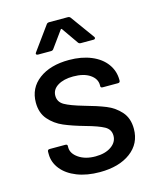

<svg xmlns="http://www.w3.org/2000/svg" viewBox="-107 -776 706 858"><g transform="rotate(-15 245.5 -347.0)"><path d="M48 -131V-142Q48 -152 58 -152H130Q140 -152 140 -145V-137Q140 -109 170.5 -88Q201 -67 248 -67Q293 -67 321 -86.5Q349 -106 349 -136Q349 -165 323 -179.5Q297 -194 239 -210Q182 -226 143.5 -242.5Q105 -259 78.5 -289.5Q52 -320 52 -368Q52 -435 104.5 -474.5Q157 -514 244 -514Q302 -514 346.5 -495.5Q391 -477 415 -444Q439 -411 439 -370V-367Q439 -357 429 -357H359Q349 -357 349 -364V-370Q349 -399 320.5 -418.5Q292 -438 243 -438Q199 -438 171.5 -421Q144 -404 144 -375Q144 -346 170.5 -331Q197 -316 256 -299Q314 -283 352.5 -267.5Q391 -252 418 -221.5Q445 -191 445 -142Q445 -74 391.5 -34Q338 6 249 6Q189 6 143.5 -12Q98 -30 73 -61.5Q48 -93 48 -131ZM111 -585 190 -694Q194 -700 203 -700H288Q297 -700 301 -694L380 -585Q382 -583 382 -579Q382 -577 380 -575Q378 -573 374 -573H315Q307 -573 303 -579L250 -655Q249 -657 247 -657Q245 -657 244 -655L189 -579Q185 -573 177 -573H117Q111 -573 109 -576.5Q107 -580 111 -585Z"/></g></svg>

Font: Amber EN Medium
Style: Regular
Weight: 500
Designer: Jeremy Tribby
Foundry: Tribby Type Co.
Version: Version 1.403 November 24, 2021